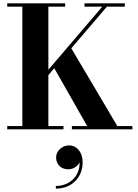

<svg xmlns="http://www.w3.org/2000/svg" viewBox="-20 -770 820 1143"><path d="M23 -19.5V0H358V-19.5H268V-323L303 -364L499 -19.5H408V0H768V-19.5H678.5L404.5 -482.5L616.5 -730.5H723V-750H483V-730.5H589L268 -355V-730.5H368V-750H23V-730.5H113V-19.5ZM314 167C314 205 340 238 386.5 238C417 238 444.5 218 454 195.5C455.5 282 392.5 337 312.5 337V353C410.5 353 472 283 472 196C472 133.5 435 95.5 392 95.5C349.5 95.5 314 128.5 314 167Z"/></svg>

Font: Bodoni* 11pt
Style: Bold
Weight: 700
Version: Version 2.3